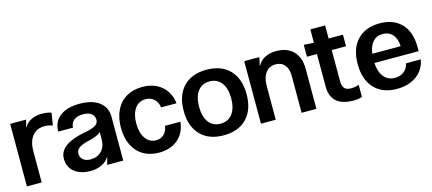

<svg xmlns="http://www.w3.org/2000/svg" viewBox="-50 -1079 3472 1542"><g transform="rotate(-15 1686.0 -308.0)"><path d="M30 0V-520H163L147 -461H150Q170 -495 207.5 -514Q245 -533 292 -533Q343 -533 374 -521L358 -418Q326 -431 291 -431Q226 -431 189.5 -385.5Q153 -340 153 -259V0Z M374 -137Q374 -199 428.5 -238.5Q483 -278 583 -297Q647 -308 677.5 -325Q708 -342 708 -372Q708 -406 683.5 -424.5Q659 -443 615 -443Q566 -443 538 -421Q510 -399 510 -360H387Q387 -441 445.5 -486.5Q504 -532 609 -532Q714 -532 772.5 -487.5Q831 -443 831 -364V0H697L714 -59H711Q691 -26 650 -6.5Q609 13 560 13Q474 13 424 -27.5Q374 -68 374 -137ZM580 -77Q639 -77 673.5 -113.5Q708 -150 708 -211V-271Q692 -255 667.5 -245Q643 -235 601 -225Q548 -213 522.5 -194.5Q497 -176 497 -147Q497 -115 520 -96Q543 -77 580 -77Z M1127 13Q1052 13 996.5 -20Q941 -53 911 -114.5Q881 -176 881 -259Q881 -342 911 -404Q941 -466 997.5 -499Q1054 -532 1130 -532Q1228 -532 1290.5 -478.5Q1353 -425 1363 -334H1235Q1230 -378 1201.5 -404Q1173 -430 1130 -430Q1074 -430 1041.5 -384Q1009 -338 1009 -259Q1009 -182 1042 -135.5Q1075 -89 1130 -89Q1169 -89 1195.5 -114.5Q1222 -140 1227 -183H1355Q1346 -92 1284.5 -39.5Q1223 13 1127 13Z M1926 -259Q1926 -131 1857 -59Q1788 13 1664 13Q1541 13 1472 -59Q1403 -131 1403 -259Q1403 -388 1472 -460Q1541 -532 1664 -532Q1788 -532 1857 -460Q1926 -388 1926 -259ZM1664 -84Q1727 -84 1762.5 -130.5Q1798 -177 1798 -259Q1798 -342 1762.5 -388.5Q1727 -435 1664 -435Q1601 -435 1566 -388.5Q1531 -342 1531 -259Q1531 -176 1566 -130Q1601 -84 1664 -84Z M1976 0V-520H2102L2087 -452H2090Q2109 -490 2149.5 -511Q2190 -532 2243 -532Q2335 -532 2386 -479.5Q2437 -427 2437 -333V0H2314V-308Q2314 -366 2287 -398Q2260 -430 2212 -430Q2159 -430 2129 -390Q2099 -350 2099 -278V0Z M2555 -424H2472V-523L2555 -518V-629H2678V-520H2797V-424H2678V-165Q2678 -125 2695 -106Q2712 -87 2748 -87Q2790 -87 2815 -100V2Q2788 13 2744 13Q2555 13 2555 -155Z M3104 13Q2985 13 2917.5 -59.5Q2850 -132 2850 -261Q2850 -389 2917.5 -460.5Q2985 -532 3105 -532Q3220 -532 3285 -463Q3350 -394 3350 -271V-235H2982Q2987 -160 3020.5 -118.5Q3054 -77 3112 -77Q3156 -77 3186.5 -100.5Q3217 -124 3227 -167H3350Q3334 -82 3268.5 -34.5Q3203 13 3104 13ZM3221 -311Q3218 -374 3187.5 -408.5Q3157 -443 3104 -443Q3055 -443 3024 -408.5Q2993 -374 2985 -311Z"/></g></svg>

Font: Non Bureau Medium
Style: Regular
Weight: 500
Designer: Jona Saucedo
Foundry: Non Foundry
Version: Version 1.000; ttfautohint (v1.8.4)